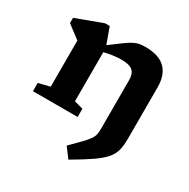

<svg xmlns="http://www.w3.org/2000/svg" viewBox="-170 -685 1056 1073"><g transform="rotate(30 358.0 -149.0)"><path d="M481.5 -13V-322.5Q481.5 -363 460.8 -381.5Q440 -400 387.5 -400Q361.5 -400 333.2 -396Q305 -392 278.5 -385V-68.5L335.5 -53V0H47V-53L120.5 -71.5V-369Q112.5 -375.5 91.2 -391.2Q70 -407 36 -433V-467L206 -530H236.5L273.5 -427.5Q320.5 -463.5 349.2 -484Q378 -504.5 397 -514Q416 -523.5 432 -526Q448 -528.5 469 -528.5Q556.5 -528.5 598 -487Q639.5 -445.5 639.5 -367.5V-33.5Q639.5 8 632 38.5Q624.5 69 601.2 96.8Q578 124.5 532 156.2Q486 188 409.5 232.5L362.5 169Q405.5 126.5 430 100.8Q454.5 75 465.5 58Q476.5 41 479 25.2Q481.5 9.5 481.5 -13Z"/></g></svg>

Font: Newsreader 6pt SemiBold
Style: Regular
Weight: 600
Designer: Hugues Gentile
Foundry: Production Type
Version: Version 1.003; ttfautohint (v1.8.3)